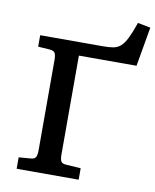

<svg xmlns="http://www.w3.org/2000/svg" viewBox="-92 -920 802 991"><g transform="rotate(10 308.5 -425.0)"><path d="M64 0V-60L127 -65Q144 -66 151.5 -75.5Q159 -85 159 -116V-588Q159 -610 153.5 -622Q148 -634 124 -636L64 -640V-700H394Q426 -700 447.5 -704Q469 -708 485.5 -722.5Q502 -737 517 -767.5Q532 -798 550 -850L617 -837L581 -631H279V-112Q279 -88 285 -77Q291 -66 313 -65L389 -60V0Z"/></g></svg>

Font: Literata 7pt Medium
Style: Regular
Weight: 500
Designer: Latin by Veronika Burian and Jose Scaglione. Greek by Irene Vlachou. Cyrillic by Vera Evstafieva.
Foundry: TypeTogether
Version: Version 3.002